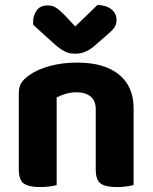

<svg xmlns="http://www.w3.org/2000/svg" viewBox="-20 -749 617 776"><path d="M367 -307Q367 -342 346 -359Q325 -376 290 -376Q266 -376 246 -370Q226 -364 209 -355V-1Q199 2 181 4.5Q163 7 141 7Q96 7 76 -7.5Q56 -22 56 -64V-373Q56 -399 67 -415Q78 -431 98 -445Q130 -468 180.5 -482Q231 -496 292 -496Q401 -496 460.5 -448Q520 -400 520 -311V-1Q509 2 491 4.5Q473 7 451 7Q406 7 386.5 -7.5Q367 -22 367 -64ZM284 -642 374 -729Q409 -728 430 -711.5Q451 -695 451 -669Q451 -649 440.5 -635.5Q430 -622 407 -603L359 -561Q324 -532 286 -532Q274 -532 264 -533.5Q254 -535 243 -540.5Q232 -546 219.5 -555Q207 -564 191 -579L115 -648Q114 -650 114 -654Q114 -658 114 -662Q114 -686 128 -706.5Q142 -727 172 -727Q181 -727 188.5 -725.5Q196 -724 204.5 -719Q213 -714 222.5 -705.5Q232 -697 245 -684Z"/></svg>

Font: Baloo Tammudu 2
Style: Bold
Weight: 700
Designer: Maithili Shingre, Omkar Shende and Ek Type
Foundry: Ek Type
Version: Version 1.640;hotconv 1.0.111;makeotfexe 2.5.65597; ttfautoh